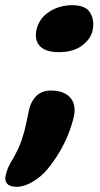

<svg xmlns="http://www.w3.org/2000/svg" viewBox="-59 -542 387 740"><path d="M168 -341Q118 -341 96 -363Q74 -385 81 -425Q91 -471 130.5 -496.5Q170 -522 220 -522Q272 -522 289 -492Q306 -462 298 -426Q292 -393 258 -367Q224 -341 168 -341ZM5 178Q-21 178 -31.5 166Q-42 154 -37 133Q-34 120 -28 105Q-22 90 -8 68Q13 31 24.5 -2.5Q36 -36 41.5 -64Q47 -92 51 -110Q58 -148 79.5 -170.5Q101 -193 137 -193Q187 -193 211 -166.5Q235 -140 226 -95Q219 -62 204.5 -25.5Q190 11 169 46Q148 81 124 110Q101 138 68 158Q35 178 5 178Z"/></svg>

Font: Shantell Sans Light
Style: Bold Italic
Weight: 700
Italic angle: -11°
Version: Version 1.011;[c5ecc13dd]